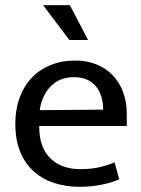

<svg xmlns="http://www.w3.org/2000/svg" viewBox="-20 -710 544 739"><path d="M468 -225H131V-221Q131 -143 173.5 -101Q216 -59 289 -59Q327 -59 356.5 -65Q386 -71 421 -85L439 -20Q410 -7 370.5 1Q331 9 286 9Q235 9 190.5 -5Q146 -19 112 -48.5Q78 -78 58.5 -124Q39 -170 39 -234Q39 -289 55.5 -334Q72 -379 102 -410.5Q132 -442 174.5 -459.5Q217 -477 270 -477Q315 -477 351.5 -462Q388 -447 414 -420Q440 -393 454 -355Q468 -317 468 -271ZM377 -288Q377 -314 370.5 -336.5Q364 -359 350.5 -376Q337 -393 316 -403Q295 -413 265 -413Q210 -413 175.5 -378Q141 -343 133 -286ZM249 -690 319 -556H247L146 -690Z"/></svg>

Font: Mukta
Style: Regular
Weight: 400
Designer: Girish Dalvi and Yashodeep Gholap
Foundry: Ek Type
Version: Version 2.538;PS 1.001;hotconv 16.6.51;makeotf.lib2.5.65220;